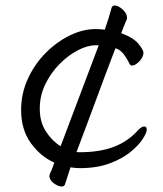

<svg xmlns="http://www.w3.org/2000/svg" viewBox="-20 -596 596 700"><path d="M217 76Q214 84 205 84Q192 84 176 72Q160 60 160 45Q160 43 162 37Q167 28 172.5 12.5Q178 -3 178 -3Q127 -26 92 -75Q57 -124 57 -195Q57 -255 81.5 -308.5Q106 -362 146 -402.5Q186 -443 234 -466.5Q282 -490 328 -490Q336 -490 345 -489.5Q354 -489 362 -488Q370 -511 375.5 -528.5Q381 -546 387 -568Q390 -576 398 -576Q411 -576 427 -561.5Q443 -547 443 -532Q443 -527 442 -525Q439 -518 434 -506Q429 -494 425.5 -484.5Q422 -475 422 -475Q466 -459 484.5 -436.5Q503 -414 503 -404Q503 -388 488 -372.5Q473 -357 462 -357Q456 -357 453 -362Q440 -388 428 -402Q416 -416 401 -420Q401 -420 390.5 -393Q380 -366 364 -323L296 -140Q280 -97 269.5 -69.5Q259 -42 259 -42Q262 -41 265 -41Q268 -41 271 -41Q343 -41 394.5 -60.5Q446 -80 482 -120Q496 -135 506 -135Q515 -135 515 -123Q515 -112 500.5 -89.5Q486 -67 456.5 -42.5Q427 -18 380.5 -0.5Q334 17 271 17Q255 17 237 14ZM340 -431H330Q299 -431 263.5 -412.5Q228 -394 196.5 -362Q165 -330 145 -288.5Q125 -247 125 -200Q125 -151 147.5 -116.5Q170 -82 201 -63Z"/></svg>

Font: Klee One SemiBold
Style: Regular
Weight: 600
Designer: Fontworks Inc.
Foundry: Fontworks Inc.
Version: Version 1.00;January 12, 2022;FontCreator 13.0.0.2683 64-bit